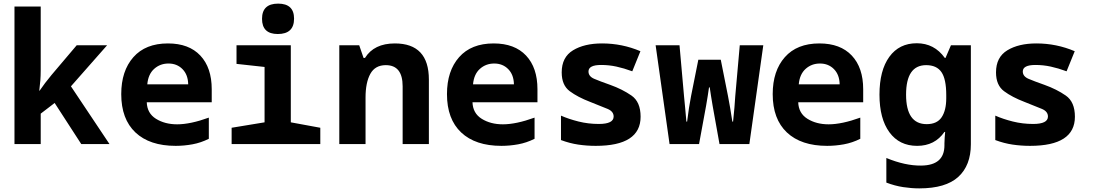

<svg xmlns="http://www.w3.org/2000/svg" viewBox="-20 -796 6040 1061"><path d="M205 0V-168L282 -227L429 0H585L372 -319L572 -546H404L265 -382Q226 -335 199 -295H197Q201 -326 203 -352Q205 -378 205 -409V-760H60V0Z M1134 -29V-146Q1032 -109 959 -109Q891 -109 842 -139.5Q793 -170 791 -231H1150V-303Q1150 -422 1087 -489Q1024 -556 908 -556Q784 -556 717 -480Q650 -404 650 -276Q650 -138 728.5 -64Q807 10 951 10Q997 10 1043.5 1.5Q1090 -7 1134 -29ZM911 -445Q958 -445 988.5 -414Q1019 -383 1020 -330H794Q799 -386 832 -415.5Q865 -445 911 -445Z M1605 -693Q1605 -776 1517 -776Q1428 -776 1428 -692Q1428 -608 1515 -608Q1605 -608 1605 -693ZM1750 0V-90L1587 -120V-546H1287V-443L1442 -426V-120L1260 -90V0Z M2000 0V-257Q2000 -340 2026.5 -388Q2053 -436 2112 -436Q2205 -436 2205 -319V0H2350V-356Q2350 -556 2162 -556Q2047 -556 1997 -476H1989L1965 -546H1855V0Z M2934 -29V-146Q2832 -109 2759 -109Q2691 -109 2642 -139.5Q2593 -170 2591 -231H2950V-303Q2950 -422 2887 -489Q2824 -556 2708 -556Q2584 -556 2517 -480Q2450 -404 2450 -276Q2450 -138 2528.5 -64Q2607 10 2751 10Q2797 10 2843.5 1.5Q2890 -7 2934 -29ZM2711 -445Q2758 -445 2788.5 -414Q2819 -383 2820 -330H2594Q2599 -386 2632 -415.5Q2665 -445 2711 -445Z M3520 -151Q3520 -233 3469.5 -268Q3419 -303 3352 -327Q3295 -347 3263.5 -360.5Q3232 -374 3232 -401Q3232 -437 3302 -437Q3345 -437 3386.5 -428Q3428 -419 3474 -402L3519 -513Q3418 -556 3307 -556Q3209 -556 3146.5 -518Q3084 -480 3084 -396Q3084 -325 3128.5 -292Q3173 -259 3241 -233Q3305 -208 3338 -194Q3371 -180 3371 -152Q3371 -111 3289 -111Q3231 -111 3177 -124.5Q3123 -138 3080 -157V-22Q3128 -4 3175.5 3Q3223 10 3272 10Q3520 10 3520 -151Z M3843 0 3882 -212Q3888 -245 3891 -266Q3894 -287 3898 -313H3902Q3906 -288 3909 -266.5Q3912 -245 3918 -212L3956 0H4121L4198 -546H4068L4043 -264Q4041 -235 4038.5 -201.5Q4036 -168 4031 -124H4027Q4020 -168 4014.5 -202Q4009 -236 4003 -265L3963 -466H3839L3799 -266Q3792 -230 3787.5 -200.5Q3783 -171 3777 -124H3773Q3769 -172 3766 -202Q3763 -232 3760 -264L3735 -546H3603L3680 0Z M4734 -29V-146Q4632 -109 4559 -109Q4491 -109 4442 -139.5Q4393 -170 4391 -231H4750V-303Q4750 -422 4687 -489Q4624 -556 4508 -556Q4384 -556 4317 -480Q4250 -404 4250 -276Q4250 -138 4328.5 -64Q4407 10 4551 10Q4597 10 4643.5 1.5Q4690 -7 4734 -29ZM4511 -445Q4558 -445 4588.5 -414Q4619 -383 4620 -330H4394Q4399 -386 4432 -415.5Q4465 -445 4511 -445Z M4987 -273Q4987 -436 5098 -436Q5156 -436 5182.5 -397.5Q5209 -359 5209 -271V-253Q5209 -186 5183.5 -148Q5158 -110 5101 -110Q4987 -110 4987 -273ZM5345 1V-546H5235L5205 -476H5201Q5143 -557 5046 -557Q4949 -557 4894.5 -482Q4840 -407 4840 -273Q4840 -140 4895 -65Q4950 10 5048 10Q5146 10 5199 -67H5203Q5202 -53 5200.5 -37Q5199 -21 5199 -4V7Q5199 118 5070 119Q4982 120 4878 77V213Q4925 231 4971 238Q5017 245 5060 245Q5206 245 5275.5 181.5Q5345 118 5345 1Z M5920 -151Q5920 -233 5869.5 -268Q5819 -303 5752 -327Q5695 -347 5663.5 -360.5Q5632 -374 5632 -401Q5632 -437 5702 -437Q5745 -437 5786.5 -428Q5828 -419 5874 -402L5919 -513Q5818 -556 5707 -556Q5609 -556 5546.5 -518Q5484 -480 5484 -396Q5484 -325 5528.5 -292Q5573 -259 5641 -233Q5705 -208 5738 -194Q5771 -180 5771 -152Q5771 -111 5689 -111Q5631 -111 5577 -124.5Q5523 -138 5480 -157V-22Q5528 -4 5575.5 3Q5623 10 5672 10Q5920 10 5920 -151Z"/></svg>

Font: Noto Sans Mono UI
Style: Bold
Weight: 700
Designer: Monotype Design team
Foundry: Monotype Imaging Inc.
Version: 1.000